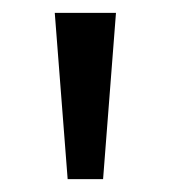

<svg xmlns="http://www.w3.org/2000/svg" viewBox="-20 -734 265 298"><path d="M160 -714 140 -456H85L65 -714Z"/></svg>

Font: Noto Sans Lepcha
Style: Regular
Weight: 400
Designer: Monotype Design Team
Foundry: Monotype Imaging Inc.
Version: Version 2.006; ttfautohint (v1.8.4.7-5d5b)